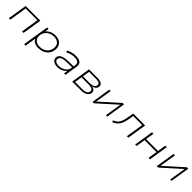

<svg xmlns="http://www.w3.org/2000/svg" viewBox="566 -2435 4556 4556"><g transform="rotate(45 2844.0 -157.5)"><path d="M76 0 153 -487H647L570 0H520L590 -445H195L125 0Z M769 180 875 -487H924L904 -362H894Q916 -405 955.5 -434.5Q995 -464 1044.5 -479.5Q1094 -495 1148 -495Q1235 -495 1292.5 -460Q1350 -425 1373.5 -362.5Q1397 -300 1379 -216Q1365 -144 1319.5 -94Q1274 -44 1208.5 -18Q1143 8 1064 8Q981 8 925.5 -28Q870 -64 857 -121H866L818 180ZM1071 -37Q1137 -37 1191 -59.5Q1245 -82 1281.5 -125Q1318 -168 1331 -229Q1352 -328 1301.5 -389Q1251 -450 1145 -450Q1079 -450 1025.5 -427.5Q972 -405 936 -362.5Q900 -320 885 -259Q866 -159 915.5 -98Q965 -37 1071 -37Z M1709 8Q1644 8 1600 -13Q1556 -34 1537 -69Q1518 -104 1526 -148Q1536 -192 1571 -221Q1606 -250 1677 -264Q1748 -278 1865 -278H1986L1979 -236H1855Q1751 -236 1693 -226Q1635 -216 1609.5 -195Q1584 -174 1577 -141Q1568 -94 1604.5 -65Q1641 -36 1715 -36Q1776 -36 1829 -58.5Q1882 -81 1917 -120Q1952 -159 1960 -206L1978 -320Q1989 -388 1951.5 -419Q1914 -450 1833 -450Q1777 -450 1721 -435Q1665 -420 1614 -390L1595 -432Q1629 -452 1669 -466Q1709 -480 1752.5 -487.5Q1796 -495 1838 -495Q1906 -495 1951.5 -477Q1997 -459 2017 -421Q2037 -383 2028 -323L1976 0H1929L1947 -118L1958 -119Q1934 -84 1897.5 -55Q1861 -26 1814 -9Q1767 8 1709 8Z M2203 0 2280 -487H2560Q2628 -487 2671 -471.5Q2714 -456 2731 -425Q2748 -394 2738 -347Q2732 -322 2711 -300.5Q2690 -279 2659.5 -264Q2629 -249 2596 -245L2597 -252Q2668 -248 2700 -213Q2732 -178 2720 -124Q2708 -66 2650.5 -33Q2593 0 2501 0ZM2259 -42H2503Q2579 -42 2620 -64Q2661 -86 2670 -129Q2681 -178 2644 -202.5Q2607 -227 2532 -227H2288ZM2295 -268H2527Q2602 -268 2640 -290.5Q2678 -313 2687 -353Q2697 -398 2662.5 -422Q2628 -446 2558 -446H2323Z M2884 0 2961 -487H3008L2940 -61H2934L3409 -487H3456L3379 0H3333L3400 -425H3406L2932 0Z M3555 9 3537 -32Q3587 -53 3621.5 -79Q3656 -105 3678 -142.5Q3700 -180 3715.5 -235Q3731 -290 3743 -368L3762 -487H4164L4086 0H4037L4107 -445H3804L3792 -366Q3779 -284 3760.5 -222.5Q3742 -161 3716 -117.5Q3690 -74 3651 -43.5Q3612 -13 3555 9Z M4315 0 4392 -487H4442L4408 -275H4807L4841 -487H4890L4813 0H4763L4800 -232H4401L4364 0Z M5041 0 5118 -487H5165L5097 -61H5091L5566 -487H5613L5536 0H5490L5557 -425H5563L5089 0Z"/></g></svg>

Font: Nunito Sans 10pt Expanded ExtraLight
Style: Italic
Weight: 250
Width: 7
Italic angle: -9°
Designer: Vernon Adams
Foundry: Vernon Adams
Version: Version 3.101;gftools[0.9.27]